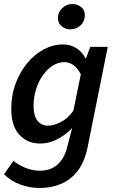

<svg xmlns="http://www.w3.org/2000/svg" viewBox="-21 -724 579 955"><path d="M174 211Q129 211 83 195Q37 179 -1 143L46 76Q73 98 107 111.5Q141 125 178 125Q231 125 265.5 94Q300 63 313 8L338 -87Q303 -51 262.5 -30.5Q222 -10 178 -10Q116 -10 75.5 -53.5Q35 -97 35 -183Q35 -250 56.5 -308Q78 -366 114.5 -410Q151 -454 197 -478.5Q243 -503 293 -503Q329 -503 358.5 -484.5Q388 -466 404 -434H407L428 -491H515L415 7Q395 109 333 160Q271 211 174 211ZM217 -99Q246 -99 281 -116.5Q316 -134 344 -173L381 -355Q364 -387 343 -401Q322 -415 299 -415Q269 -415 241.5 -397.5Q214 -380 192.5 -350Q171 -320 158.5 -280.5Q146 -241 146 -197Q146 -148 165.5 -123.5Q185 -99 217 -99ZM329 -578Q306 -578 286.5 -592.5Q267 -607 267 -634Q267 -663 288.5 -683.5Q310 -704 339 -704Q363 -704 382 -689.5Q401 -675 401 -648Q401 -618 380 -598Q359 -578 329 -578Z"/></svg>

Font: Source Sans 3 SemiBold
Style: Italic
Weight: 600
Italic angle: -11°
Designer: Paul D. Hunt
Foundry: Adobe
Version: Version 3.046;hotconv 1.0.118;makeotfexe 2.5.65603